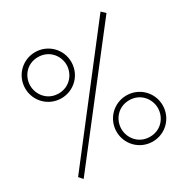

<svg xmlns="http://www.w3.org/2000/svg" viewBox="-170 -884 1008 1039"><g transform="rotate(-30 333.5 -364.5)"><path d="M65 -1 621 -717 597 -740 44 -25ZM491 11C571 11 635 -53 635 -133C635 -213 571 -277 491 -277C411 -277 347 -213 347 -133C347 -53 411 11 491 11ZM605 -133C605 -76 562 -19 491 -19C420 -19 377 -76 377 -133C377 -190 420 -247 491 -247C562 -247 605 -190 605 -133ZM180 -439C260 -439 324 -503 324 -583C324 -663 260 -727 180 -727C100 -727 36 -663 36 -583C36 -503 100 -439 180 -439ZM294 -583C294 -527 251 -469 180 -469C109 -469 67 -527 67 -583C67 -639 109 -696 180 -696C251 -696 294 -639 294 -583Z"/></g></svg>

Font: Advent Pro
Style: ExtraLight
Weight: 250
Designer: Andreas Kalpakidis
Foundry: Andreas Kalpakidis
Version: Version 2.002 2007